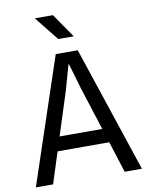

<svg xmlns="http://www.w3.org/2000/svg" viewBox="-101 -1020 845 1092"><g transform="rotate(-10 322.0 -474.0)"><path d="M16 0 259 -727H386L628.5 0H529L459.5 -218.5L513.5 -180.5H142.5L179.5 -262H487.5L458 -223.5L366 -511L323 -657.5H320.5L279 -511L115.5 0ZM288 -809 177 -948H281.5L377.5 -809Z"/></g></svg>

Font: Spline Sans
Style: Regular
Weight: 400
Designer: Eben Sorkin, Mirko Velimirovic
Foundry: Sorkin Type
Version: Version 1.001